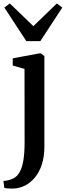

<svg xmlns="http://www.w3.org/2000/svg" viewBox="-44 -854 382 1116"><path d="M33 242Q24 242 13 241.8Q2 241.5 -7 240.5Q-16 239.5 -19 238L-24 197.5Q-16 197.5 -0.2 194.8Q15.5 192 30.5 184.5Q55.5 173 70.2 146.5Q85 120 92 77.2Q99 34.5 99 -26.5L98.5 -453.5L30 -473V-515L183.5 -543.5H194L214 -527.5V-2.5Q214 57 199.2 102Q184.5 147 158.8 177.8Q133 208.5 100.8 224.8Q68.5 241 33 242ZM109 -615 -18.5 -810 13 -834 150 -702 286.5 -834 318 -810 190.5 -615Z"/></svg>

Font: Merriweather 72pt SemiBold
Style: Regular
Weight: 600
Version: Version 2.100